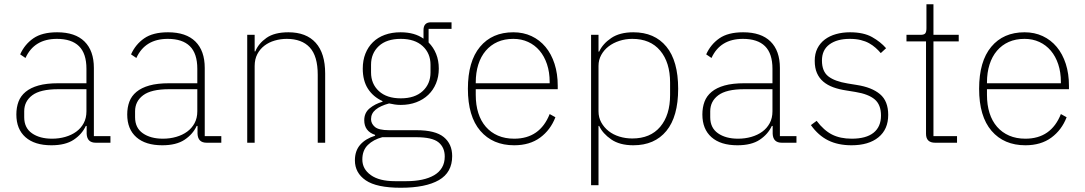

<svg xmlns="http://www.w3.org/2000/svg" viewBox="-20 -672 5110 904"><path d="M431 0Q390 0 388 -42V-79H384Q366 -40 327 -14Q288 12 222 12Q143 12 100 -26Q57 -64 57 -133Q57 -166 67 -193Q77 -220 100.5 -239.5Q124 -259 161.5 -269.5Q199 -280 254 -280H387V-348Q387 -420 352 -454.5Q317 -489 248 -489Q141 -489 100 -399L75 -416Q96 -463 137 -491.5Q178 -520 249 -520Q334 -520 378 -476.5Q422 -433 422 -352V-31H500V0ZM225 -19Q258 -19 287.5 -27.5Q317 -36 339 -52Q361 -68 374 -92Q387 -116 387 -148V-252H254Q170 -252 132 -223.5Q94 -195 94 -148V-120Q94 -70 130.5 -44.5Q167 -19 225 -19Z M953 0Q912 0 910 -42V-79H906Q888 -40 849 -14Q810 12 744 12Q665 12 622 -26Q579 -64 579 -133Q579 -166 589 -193Q599 -220 622.5 -239.5Q646 -259 683.5 -269.5Q721 -280 776 -280H909V-348Q909 -420 874 -454.5Q839 -489 770 -489Q663 -489 622 -399L597 -416Q618 -463 659 -491.5Q700 -520 771 -520Q856 -520 900 -476.5Q944 -433 944 -352V-31H1022V0ZM747 -19Q780 -19 809.5 -27.5Q839 -36 861 -52Q883 -68 896 -92Q909 -116 909 -148V-252H776Q692 -252 654 -223.5Q616 -195 616 -148V-120Q616 -70 652.5 -44.5Q689 -19 747 -19Z M1144 0V-508H1179V-430H1182Q1197 -467 1234.5 -493.5Q1272 -520 1338 -520Q1422 -520 1466.5 -470.5Q1511 -421 1511 -326V0H1476V-320Q1476 -408 1438.5 -448.5Q1401 -489 1330 -489Q1301 -489 1273.5 -481Q1246 -473 1225 -457Q1204 -441 1191.5 -417Q1179 -393 1179 -361V0Z M2109 63Q2109 140 2046.5 176Q1984 212 1867 212Q1753 212 1702 177Q1651 142 1651 83Q1651 38 1676 9.5Q1701 -19 1746 -33V-37Q1695 -54 1695 -106Q1695 -141 1720.5 -162Q1746 -183 1781 -193V-196Q1737 -216 1712.5 -254Q1688 -292 1688 -349Q1688 -388 1700.5 -419.5Q1713 -451 1736 -473.5Q1759 -496 1792 -508Q1825 -520 1866 -520Q1932 -520 1974 -490V-530Q1974 -567 2009 -567H2106V-536H1998V-472Q2021 -449 2033.5 -418Q2046 -387 2046 -349Q2046 -311 2033 -279.5Q2020 -248 1996.5 -225.5Q1973 -203 1940 -190.5Q1907 -178 1867 -178Q1852 -178 1839 -180Q1826 -182 1812 -185Q1771 -174 1749 -156Q1727 -138 1727 -111Q1727 -90 1745 -74.5Q1763 -59 1812 -59H1941Q2030 -59 2069.5 -26.5Q2109 6 2109 63ZM2074 65Q2074 22 2044.5 -2Q2015 -26 1939 -26H1780Q1738 -15 1712 10.5Q1686 36 1686 79Q1686 124 1726 152.5Q1766 181 1839 181H1894Q1934 181 1967 174Q2000 167 2024 153Q2048 139 2061 117Q2074 95 2074 65ZM1867 -209Q1933 -209 1970 -243Q2007 -277 2007 -331V-367Q2007 -421 1970 -455Q1933 -489 1867 -489Q1800 -489 1763.5 -455Q1727 -421 1727 -367V-331Q1727 -277 1764 -243Q1801 -209 1867 -209Z M2401 12Q2300 12 2241.5 -56Q2183 -124 2183 -254Q2183 -383 2240 -451.5Q2297 -520 2397 -520Q2444 -520 2482.5 -502Q2521 -484 2548.5 -451Q2576 -418 2591 -371.5Q2606 -325 2606 -268V-252H2220V-225Q2220 -178 2232 -140Q2244 -102 2267.5 -75Q2291 -48 2324.5 -33.5Q2358 -19 2401 -19Q2522 -19 2568 -135L2595 -120Q2572 -60 2523 -24Q2474 12 2401 12ZM2397 -489Q2355 -489 2322.5 -474.5Q2290 -460 2267 -433Q2244 -406 2232 -368Q2220 -330 2220 -284V-280H2568V-286Q2568 -332 2555.5 -369.5Q2543 -407 2520.5 -433.5Q2498 -460 2466.5 -474.5Q2435 -489 2397 -489Z M2763 -508H2798V-429H2801Q2818 -466 2858 -493Q2898 -520 2962 -520Q3062 -520 3117.5 -452.5Q3173 -385 3173 -254Q3173 -123 3117.5 -55.5Q3062 12 2962 12Q2898 12 2858 -15.5Q2818 -43 2801 -79H2798V200H2763ZM2957 -20Q3042 -20 3088.5 -75Q3135 -130 3135 -225V-283Q3135 -378 3088.5 -433.5Q3042 -489 2957 -489Q2925 -489 2896 -479.5Q2867 -470 2845.5 -453.5Q2824 -437 2811 -413.5Q2798 -390 2798 -362V-148Q2798 -119 2811 -95.5Q2824 -72 2845.5 -55Q2867 -38 2896 -29Q2925 -20 2957 -20Z M3661 0Q3620 0 3618 -42V-79H3614Q3596 -40 3557 -14Q3518 12 3452 12Q3373 12 3330 -26Q3287 -64 3287 -133Q3287 -166 3297 -193Q3307 -220 3330.5 -239.5Q3354 -259 3391.5 -269.5Q3429 -280 3484 -280H3617V-348Q3617 -420 3582 -454.5Q3547 -489 3478 -489Q3371 -489 3330 -399L3305 -416Q3326 -463 3367 -491.5Q3408 -520 3479 -520Q3564 -520 3608 -476.5Q3652 -433 3652 -352V-31H3730V0ZM3455 -19Q3488 -19 3517.5 -27.5Q3547 -36 3569 -52Q3591 -68 3604 -92Q3617 -116 3617 -148V-252H3484Q3400 -252 3362 -223.5Q3324 -195 3324 -148V-120Q3324 -70 3360.5 -44.5Q3397 -19 3455 -19Z M3989 12Q3926 12 3879.5 -11Q3833 -34 3798 -83L3825 -103Q3859 -58 3897.5 -38.5Q3936 -19 3990 -19Q4058 -19 4093 -47Q4128 -75 4128 -128Q4128 -179 4098.5 -204Q4069 -229 4008 -239L3965 -246Q3931 -251 3903.5 -261Q3876 -271 3856.5 -287.5Q3837 -304 3826.5 -328Q3816 -352 3816 -386Q3816 -419 3828.5 -444Q3841 -469 3863.5 -486Q3886 -503 3916.5 -511.5Q3947 -520 3982 -520Q4046 -520 4086 -497.5Q4126 -475 4152 -445L4127 -422Q4116 -435 4102.5 -447Q4089 -459 4072 -468.5Q4055 -478 4032.5 -483.5Q4010 -489 3981 -489Q3921 -489 3885.5 -463Q3850 -437 3850 -387Q3850 -336 3880 -312.5Q3910 -289 3971 -279L4014 -272Q4085 -261 4123.5 -228.5Q4162 -196 4162 -131Q4162 -63 4116 -25.5Q4070 12 3989 12Z M4383 0Q4340 0 4340 -42V-477H4248V-508H4314Q4331 -508 4336.5 -515Q4342 -522 4342 -539V-652H4375V-508H4494V-477H4375V-31H4486V0Z M4808 12Q4707 12 4648.5 -56Q4590 -124 4590 -254Q4590 -383 4647 -451.5Q4704 -520 4804 -520Q4851 -520 4889.5 -502Q4928 -484 4955.5 -451Q4983 -418 4998 -371.5Q5013 -325 5013 -268V-252H4627V-225Q4627 -178 4639 -140Q4651 -102 4674.5 -75Q4698 -48 4731.5 -33.5Q4765 -19 4808 -19Q4929 -19 4975 -135L5002 -120Q4979 -60 4930 -24Q4881 12 4808 12ZM4804 -489Q4762 -489 4729.5 -474.5Q4697 -460 4674 -433Q4651 -406 4639 -368Q4627 -330 4627 -284V-280H4975V-286Q4975 -332 4962.5 -369.5Q4950 -407 4927.5 -433.5Q4905 -460 4873.5 -474.5Q4842 -489 4804 -489Z"/></svg>

Font: IBM Plex Sans Hebrew ExtraLight
Style: Regular
Weight: 200
Designer: Mike Abbink, Paul van der Laan, Pieter van Rosmalen, Yanek Iontef
Foundry: Bold Monday
Version: Version 1.2